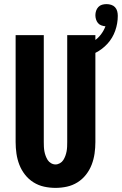

<svg xmlns="http://www.w3.org/2000/svg" viewBox="-20 -906 593 934"><path d="M250 8Q222 8 194.5 2Q167 -4 143 -19Q119 -34 101.5 -56.5Q84 -79 74 -105Q64 -131 60 -159Q56 -187 56 -215V-735H193V-215Q193 -204 193.5 -192.5Q194 -181 196 -170Q198 -159 202 -148Q206 -137 212 -127.5Q218 -118 228.5 -112Q239 -106 250 -106Q261 -106 271.5 -112Q282 -118 288 -127.5Q294 -137 298 -148Q302 -159 304 -170Q306 -181 306.5 -192.5Q307 -204 307 -215V-735H444V-215Q444 -187 440 -159Q436 -131 426 -105Q416 -79 398.5 -56.5Q381 -34 357 -19Q333 -4 305.5 2Q278 8 250 8ZM376 -621 358 -673Q380 -679 400.5 -687.5Q421 -696 439.5 -708.5Q458 -721 471.5 -739Q485 -757 493 -778Q483 -779 473 -782.5Q463 -786 456.5 -794Q450 -802 447 -812Q444 -822 444 -832Q444 -843 447.5 -853.5Q451 -864 458.5 -872Q466 -880 476.5 -883Q487 -886 498 -886Q510 -886 521 -882.5Q532 -879 539.5 -871Q547 -863 550 -852Q553 -841 553 -829Q553 -792 540.5 -756.5Q528 -721 503 -693.5Q478 -666 444.5 -649Q411 -632 376 -621Z"/></svg>

Font: Iosevka Curly Heavy
Style: Regular
Weight: 900
Monospace: yes
Designer: Belleve Invis
Foundry: Belleve Invis
Version: Version 22.1.2; ttfautohint (v1.8.4)